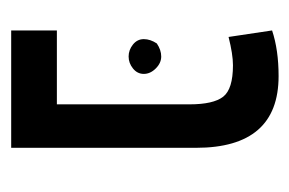

<svg xmlns="http://www.w3.org/2000/svg" viewBox="-108 -428 520 345"><g transform="rotate(90 152.5 -256.0)"><path d="M246.1 -15.6H35.2V-97.7H168V-335.9Q168 -378.9 154.3 -396.5Q140.6 -414.1 97.7 -414.1Q78.1 -414.1 46.9 -406.2L35.2 -484.4Q70.3 -496.1 117.2 -496.1Q246.1 -496.1 246.1 -347.7ZM58.6 -277.3Q70.3 -285.2 82 -285.2Q93.8 -285.2 103.5 -275.4Q113.3 -265.6 113.3 -253.9Q113.3 -242.2 103.5 -234.4Q93.8 -226.6 82 -226.6Q70.3 -226.6 60.5 -234.4Q50.8 -242.2 50.8 -253.9Q50.8 -265.6 58.6 -277.3Z"/></g></svg>

Font: 和音 by 宁静之雨，公众号njzyshare
Style: Regular
Weight: 400
Designer: Steve Matteson
Foundry: Ascender Corporation
Version: Version 6.00;June 8, 2018;FontCreator 11.0.0.2388 32-bit